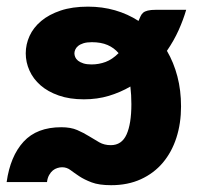

<svg xmlns="http://www.w3.org/2000/svg" viewBox="-21 -548 605 578"><path d="M-1 0Q10 -78 50 -121.5Q90 -165 163.5 -165Q192 -165 211.5 -156.5Q231 -148 247 -138Q263 -128 278 -119.5Q293 -111 312.5 -111Q345.5 -111 360 -143.2Q374.5 -175.5 374.5 -234.5Q374.5 -262.5 371.5 -287.5Q341.5 -270 306.8 -259.5Q272 -249 231.5 -249Q188.5 -249 155.8 -260.5Q123 -272 101 -291.2Q79 -310.5 67.8 -335.5Q56.5 -360.5 56.5 -387.5Q56.5 -414.5 68 -439.8Q79.5 -465 103 -484.8Q126.5 -504.5 161.5 -516.2Q196.5 -528 244 -528Q287 -528 325.2 -517Q363.5 -506 396 -485Q399.5 -493 402.2 -499.2Q405 -505.5 410 -509.8Q415 -514 424 -516.2Q433 -518.5 449 -518.5H539.5Q531 -489 516.8 -457.2Q502.5 -425.5 481.5 -395Q502 -360 513 -318Q524 -276 524 -227.5Q524 -176.5 510 -133.2Q496 -90 469.2 -58.2Q442.5 -26.5 403.2 -8.5Q364 9.5 313.5 9.5Q277 9.5 254.8 1Q232.5 -7.5 217.5 -17.5Q202.5 -27.5 191.2 -36Q180 -44.5 166 -44.5Q159 -44.5 151.8 -42.2Q144.5 -40 138.2 -35Q132 -30 127 -21.2Q122 -12.5 120.5 0ZM255.5 -421Q240.5 -421 230.2 -417.8Q220 -414.5 214 -409.5Q208 -404.5 205.5 -398.5Q203 -392.5 203 -387.5Q203 -382 205.5 -376Q208 -370 214 -365.2Q220 -360.5 230 -357.2Q240 -354 254.5 -354Q276.5 -354 296.8 -361.5Q317 -369 336 -388Q322.5 -404 302.8 -412.5Q283 -421 255.5 -421Z"/></svg>

Font: Lato Black
Style: Regular
Weight: 900
Designer: Lukasz Dziedzic
Foundry: tyPoland Lukasz Dziedzic
Version: Version 2.007; 2014-02-27